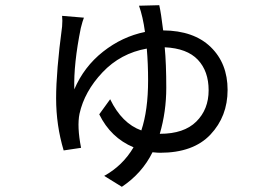

<svg xmlns="http://www.w3.org/2000/svg" viewBox="-20 -635 1040 739"><path d="M593 -615Q600 -584 608 -518Q726 -517 791 -454Q856 -391 856 -289Q856 -187 790 -117Q724 -47 596 -47Q587 -47 567 -49Q527 32 449 84L381 42Q452 3 494 -68Q406 -105 362 -195L404 -253Q449 -160 524 -133Q550 -211 550 -325Q550 -390 545 -448Q444 -430 374.5 -356.5Q305 -283 286 -197Q276 -148 292 -66L225 -56Q196 -153 196 -256.5Q196 -360 219 -533Q221 -557 219 -574L303 -567Q298 -555 291 -527Q263 -389 266 -291Q303 -378 376.5 -436Q450 -494 538 -512Q530 -571 515 -613ZM614 -453Q620 -390 620 -297.5Q620 -205 595 -120H596Q688 -120 735.5 -167Q783 -214 783 -287.5Q783 -361 741.5 -405Q700 -449 614 -453Z"/></svg>

Font: Swei Fan Sans CJK TC
Style: Regular
Weight: 400
Version: Version 2.130